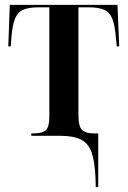

<svg xmlns="http://www.w3.org/2000/svg" viewBox="-20 -556 522 786"><path d="M371 172Q368 105 355 68Q342 31 311.5 15.5Q281 0 228 0H108V-10H118Q153 -10 167.5 -23Q182 -36 182 -79V-526H137Q98 -526 75 -516Q52 -506 41.5 -480Q31 -454 27 -406L24 -366H14L20 -536H461L468 -366H458L454 -406Q450 -454 439.5 -480Q429 -506 406 -516Q383 -526 344 -526H301V-88Q301 -38 316 -24Q331 -10 363 -10H382V210H372Z"/></svg>

Font: Noto Serif Display Condensed SemiBold
Style: Regular
Weight: 600
Width: 3
Designer: Monotype Design Team
Foundry: Monotype Imaging Inc.
Version: Version 2.009